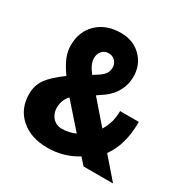

<svg xmlns="http://www.w3.org/2000/svg" viewBox="-151 -783 908 927"><g transform="rotate(30 303.0 -319.0)"><path d="M83 -476.1Q83 -552.7 132.8 -600.6Q182.6 -648.4 264.2 -648.4Q333.5 -648.4 377.4 -604.5Q421.4 -560.5 421.4 -494.6Q421.4 -452.1 401.9 -415.3Q382.3 -378.4 347.2 -353L309.1 -326.7L416 -203.6Q448.2 -253.9 448.2 -319.3H552.7Q552.7 -189.9 495.1 -112.8L591.8 -1.5L590.8 0.5H428.7L396 -36.6Q322.3 9.8 231 9.8Q139.6 9.8 83 -39.8Q26.4 -89.4 26.4 -171.4Q26.4 -220.2 51.8 -255.9Q77.1 -291.5 137.2 -335.4L139.2 -335.9Q109.9 -377 96.4 -409.7Q83 -442.4 83 -476.1ZM210.9 -477.1Q210.9 -445.3 244.1 -403.3L270.5 -419.9Q294.4 -435.5 303.2 -450Q312 -464.4 312 -484.1Q312 -503.9 298.1 -518.8Q284.2 -533.7 261.5 -533.7Q238.8 -533.7 224.9 -517.8Q210.9 -502 210.9 -477.1ZM175.3 -181.6Q175.3 -159.2 184.8 -141.4Q194.3 -123.5 210.2 -114Q226.1 -104.5 245.6 -104.5Q285.6 -104.5 321.3 -120.6L204.1 -253.4L200.2 -251Q175.3 -220.7 175.3 -181.6Z"/></g></svg>

Font: Yantramanav Black
Style: Regular
Weight: 900
Version: Version 1.001;PS 1.0;hotconv 1.0.72;makeotf.lib2.5.5900; ttf